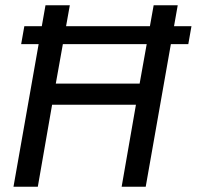

<svg xmlns="http://www.w3.org/2000/svg" viewBox="-20 -706 744 726"><path d="M31 0 152 -686H244L191 -390H508L561 -686H652L531 0H440L494 -310H177L123 0ZM60 -539 72 -607H704L692 -539Z"/></svg>

Font: Archivo SemiCondensed
Style: Italic
Weight: 400
Width: 4
Italic angle: -10°
Designer: Hector Gatti
Foundry: Omnibus-Type
Version: Version 2.001